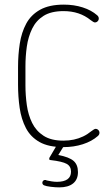

<svg xmlns="http://www.w3.org/2000/svg" viewBox="-20 -626 461 830"><path d="M90 -339Q90 -383 96 -425Q102 -467 119 -502Q136 -537 168.5 -557.5Q201 -578 255 -578Q324 -578 372 -539Q385 -529 390 -529Q397 -529 402 -534Q407 -539 407 -546Q407 -554 400 -560Q375 -582 337.5 -594Q300 -606 256 -606Q193 -606 153.5 -584Q114 -562 93.5 -524Q73 -486 65.5 -437.5Q58 -389 58 -336V-260Q58 -208 65 -159.5Q72 -111 92 -72.5Q112 -34 151 -12Q190 10 254 10Q299 10 338 -2.5Q377 -15 403 -38Q410 -44 410 -52Q410 -59 405 -64Q400 -69 393 -69Q388 -69 375 -59Q358 -45 339 -36Q320 -27 299 -22.5Q278 -18 254 -18Q201 -18 168.5 -39Q136 -60 119 -94.5Q102 -129 96 -171.5Q90 -214 90 -257ZM233 -11 193 57Q193 58 193 58.5Q193 59 193 60Q192 66 199 66Q250 72 268.5 82.5Q287 93 287 116Q287 138 271.5 149Q256 160 226 160Q216 160 203 158Q190 156 182 154Q179 152 177.5 152Q176 152 174 152Q170 152 166.5 155.5Q163 159 163 164Q163 171 170 175Q179 179 199.5 181.5Q220 184 236 184Q275 184 296 167Q317 150 317 118Q317 86 298 69.5Q279 53 232 44L266 -11Z"/></svg>

Font: Beiruti ExtraLight
Style: Regular
Weight: 250
Designer: Arlette Boutros
Foundry: Boutros
Version: Version 1.41